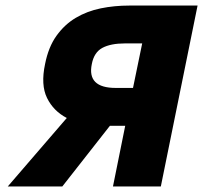

<svg xmlns="http://www.w3.org/2000/svg" viewBox="-20 -670 730 690"><path d="M386 0 430 -218H375L204 0H8L220 -246Q172 -271 149 -318Q126 -365 142 -440Q154 -501 183 -541.5Q212 -582 252.5 -606Q293 -630 342 -640Q391 -650 444 -650H690L558 0ZM396 -354H458L491 -514H429Q378 -514 348 -498Q318 -482 310 -440Q292 -354 396 -354Z"/></svg>

Font: mr_Source Sans Pro
Style: Italic
Weight: 900
Italic angle: -11°
Designer: Paul D. Hunt
Foundry: Adobe Systems Incorporated
Version: Version 1.076;July 10, 2024;FontCreator 11.5.0.2430 64-bit